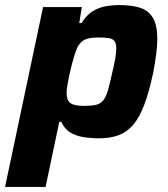

<svg xmlns="http://www.w3.org/2000/svg" viewBox="-46 -538 664 758"><path d="M-26 200 124 -510H277L267 -447H276Q295 -478 319 -493Q343 -508 370 -513Q397 -518 424 -518Q477 -518 509.5 -506.5Q542 -495 558.5 -466Q575 -437 575 -385Q575 -360 571 -327Q567 -294 559 -252Q543 -176 524 -125.5Q505 -75 480.5 -46Q456 -17 423 -4.5Q390 8 346 8Q311 8 281.5 3Q252 -2 230 -16Q208 -30 196 -57H188L134 200ZM286 -120Q315 -120 332.5 -124Q350 -128 361 -141Q372 -154 380 -181Q388 -208 398 -255Q406 -288 409.5 -310Q413 -332 413 -347Q413 -366 406 -375.5Q399 -385 383.5 -387.5Q368 -390 342 -390Q319 -390 303.5 -386.5Q288 -383 277.5 -374Q267 -365 259 -350Q254 -339 248.5 -321.5Q243 -304 237.5 -283Q232 -262 227.5 -241Q223 -220 220 -201.5Q217 -183 217 -171Q217 -142 232 -131Q247 -120 286 -120Z"/></svg>

Font: Saira Thin
Style: Bold Italic
Weight: 700
Italic angle: -12°
Version: Version 1.101